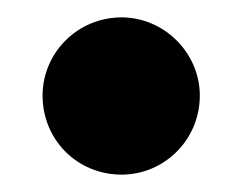

<svg xmlns="http://www.w3.org/2000/svg" viewBox="-20 -184 280 221"><path d="M120 -164C69 -164 29 -123 29 -74C29 -23 69 17 120 17C169 17 210 -23 210 -74C210 -123 169 -164 120 -164Z"/></svg>

Font: Fira Sans
Style: Bold
Weight: 700
Designer: Carrois Corporate & Edenspiekermann AG
Foundry: Carrois Corporate GbR & Edenspiekermann AG
Version: Version 4.203